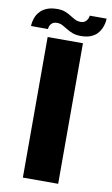

<svg xmlns="http://www.w3.org/2000/svg" viewBox="-113 -861 528 908"><g transform="rotate(10 151.0 -407.0)"><path d="M64.5 0H234V-675H64.5ZM217.5 -707Q245 -707 264 -714.5Q283 -722 294.8 -734.2Q306.5 -746.5 312.8 -760.5Q319 -774.5 321.5 -787.2Q324 -800 324 -809H243Q242.5 -802 238.8 -793.5Q235 -785 226.8 -778.8Q218.5 -772.5 205 -772.5Q190.5 -772.5 178.2 -778.8Q166 -785 153.5 -793Q141 -801 125.5 -807.2Q110 -813.5 87.5 -813.5Q59 -813.5 39.5 -806Q20 -798.5 7.8 -786.5Q-4.5 -774.5 -10.8 -760.8Q-17 -747 -19.5 -734.2Q-22 -721.5 -22 -712.5H59.5Q59.5 -719.5 63 -728Q66.5 -736.5 74.8 -742.5Q83 -748.5 97.5 -748.5Q111.5 -748.5 123.5 -742.2Q135.5 -736 148.5 -727.8Q161.5 -719.5 178 -713.2Q194.5 -707 217.5 -707Z"/></g></svg>

Font: Anybody UltraCondensed Thin
Style: Bold
Weight: 700
Version: Version 1.111